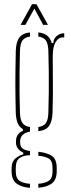

<svg xmlns="http://www.w3.org/2000/svg" viewBox="-20 -759 338 919"><path d="M123.5 140Q84.5 137.5 60 120Q35.5 102.5 35.5 60V46Q35.5 14.5 54.5 -1Q73.5 -16.5 91.5 -20V-28Q56.5 -45.5 56.5 -76V-84Q56.5 -103.5 67.5 -116.8Q78.5 -130 89.5 -132V-141Q72.5 -151 64.5 -170.2Q56.5 -189.5 55.5 -220Q54.5 -262.5 54 -295.2Q53.5 -328 53.5 -359.5Q53.5 -391 54 -427.5Q54.5 -464 55.5 -514Q56.5 -557 72 -578.5Q87.5 -600 123.5 -604V-584Q98 -580.5 87.2 -565Q76.5 -549.5 75.5 -514Q74 -464.5 73.5 -414Q73 -363.5 73.5 -314.5Q74 -265.5 75.5 -220Q76.5 -185 87.8 -169.8Q99 -154.5 123.5 -151V-129Q102 -125.5 89.2 -113.8Q76.5 -102 76.5 -84V-76Q76.5 -57.5 87.8 -48.5Q99 -39.5 123.5 -36V-16Q94.5 -16 75 -3.5Q55.5 9 55.5 46V61Q55.5 96 75 107.5Q94.5 119 123.5 120.5ZM163.5 -131V-151Q188.5 -154.5 199.5 -169.8Q210.5 -185 211.5 -220Q213 -265.5 213.5 -314.5Q214 -363.5 213.5 -414Q213 -464.5 211.5 -514Q210.5 -549.5 199.8 -565Q189 -580.5 163.5 -584V-604Q216.5 -598 227.5 -553H235.5Q235.5 -573.5 251.5 -586.8Q267.5 -600 287.5 -600V-580H280.5Q259.5 -580 246 -557.2Q232.5 -534.5 232.5 -491V-468Q232.5 -418 233 -380.8Q233.5 -343.5 233.2 -306.5Q233 -269.5 231.5 -220Q230 -177.5 214.8 -156.2Q199.5 -135 163.5 -131ZM163.5 139.5V120.5Q192.5 119 212 107.5Q231.5 96 231.5 61V46Q231.5 9 212.2 -1Q193 -11 163.5 -13.5V-32.5Q204.5 -28.5 228 -13Q251.5 2.5 251.5 46V60Q251.5 102.5 227.2 119.8Q203 137 163.5 139.5ZM78.5 -640 133.5 -739H154.5L209.5 -640H186.5L144.5 -718L101.5 -640Z"/></svg>

Font: Big Shoulders Stencil Display Thin Thin
Style: Regular
Weight: 250
Version: Version 2.001